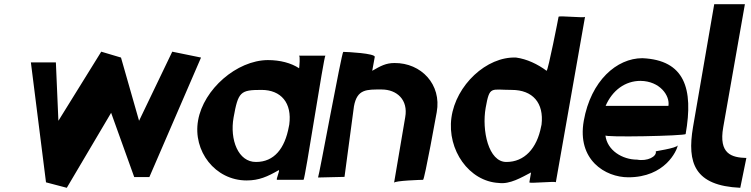

<svg xmlns="http://www.w3.org/2000/svg" viewBox="-20 -894 3573 914"><path d="M127 -597 199 -26 298 0 509 -357 619 -51H691L937 -620L800 -648L642 -319L556 -620L462 -648L258 -319L246 -597Z M923 -321C897 -175 1004 -35 1154 -35C1213 -35 1253 -53 1307 -84C1314 -84 1292 -38 1299 -38H1425C1432 -38 1522 -629 1529 -629H1403C1410 -629 1405 -576 1404 -569C1366 -594 1314 -608 1255 -608C1107 -607 949 -469 923 -321ZM1092 -335C1114 -457 1124 -466 1225 -466C1318 -466 1371 -404 1357 -301L1355 -291C1336 -187 1285 -123 1199 -123C1114 -122 1073 -229 1092 -335Z M1494 -49 1620 -52 1665 -388C1680 -471 1726 -468 1797 -468C1869 -468 1924 -419 1909 -336L1856 -24C1858 -34 1986 -38 1994 -38C2001 -38 2059 -360 2059 -360C2083 -492 1985 -595 1858 -594C1817 -594 1792 -580 1752 -557L1764 -623C1767 -640 1633 -647 1614 -647C1607 -647 1498 -51 1494 -49Z M2129 -334C2108 -180 2213 -30 2355 -23C2407 -16 2462 -49 2508 -73L2500 -26C2499 -19 2627 -33 2626 -26L2765 -814C2764 -807 2640 -821 2639 -814C2638 -807 2589 -557 2582 -557C2539 -589 2488 -613 2437 -620C2296 -626 2150 -488 2129 -334ZM2292 -381C2311 -487 2316 -466 2416 -466C2516 -466 2570 -404 2558 -301L2556 -292C2536 -187 2476 -123 2391 -123C2305 -122 2273 -274 2292 -381Z M2759 -319C2726 -132 2862 -50 2971 -50C3146 -50 3202 -176 3207 -203C3204 -188 3087 -173 3102 -173C3107 -149 3062 -125 3013 -134C2943 -134 2870 -178 2862 -250C2848 -239 3242 -247 3244 -256C3282 -473 3239 -608 3038 -617C2916 -617 2793 -510 2759 -319ZM2863 -390C2895 -464 2956 -509 3029 -509C3121 -508 3170 -439 3162 -390Z M3380 -874 3279 -289C3250 -118 3286 -10 3504 0L3533 -142C3464 -144 3400 -160 3423 -289L3526 -874Z"/></svg>

Font: Ember
Style: Ita
Weight: 400
Designer: Stig
Foundry: Cannot Into Space Fonts
Version: Version 0.127